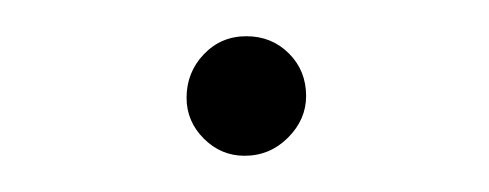

<svg xmlns="http://www.w3.org/2000/svg" viewBox="-20 -319 270 106"><path d="M83 -265Q83 -279 92.5 -289Q102 -299 116 -299Q130 -299 139.5 -289.5Q149 -280 149 -266Q149 -253 139 -243Q129 -233 115 -233Q102 -233 92.5 -242.5Q83 -252 83 -265Z"/></svg>

Font: Montserrat Alternates ExLight
Style: Italic
Weight: 275
Italic angle: -11.3°
Designer: Julieta Ulanovsky
Foundry: Julieta Ulanovsky
Version: Version 7.200